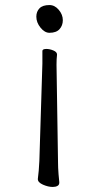

<svg xmlns="http://www.w3.org/2000/svg" viewBox="-20 -531 390 761"><path d="M229 -451Q229 -430 216 -415.5Q203 -401 176 -401Q157 -401 140.5 -421.5Q124 -442 124 -465Q124 -485 136.5 -498Q149 -511 176 -511Q197 -511 213 -492Q229 -473 229 -451ZM215 193Q215 202 207.5 206Q200 210 189 210Q171 210 150.5 201Q130 192 130 179V178Q132 162 133.5 145.5Q135 129 136 107L148 -279V-329Q148 -337 164 -337Q177 -337 191.5 -331Q206 -325 206 -315V-314Q205 -307 204.5 -296Q204 -285 204 -275L210 112Q210 133 212 159Q214 185 215 191Z"/></svg>

Font: QiushuiShotai
Style: Regular
Weight: 600
Designer: Fontworks Inc.
Foundry: Fontworks Inc.
Version: Version 1.250